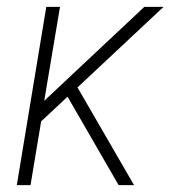

<svg xmlns="http://www.w3.org/2000/svg" viewBox="-20 -540 540 560"><path d="M326 0 177 -258 100 -186 69 0H29L115 -520H155L109 -246L401 -520H457L206 -285L371 0Z"/></svg>

Font: Iosevka Extralight
Style: Italic
Weight: 200
Italic angle: -9°
Monospace: yes
Designer: Belleve Invis
Foundry: Belleve Invis
Version: Version 32.5.0; ttfautohint (v1.8.4)